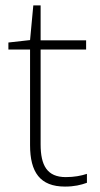

<svg xmlns="http://www.w3.org/2000/svg" viewBox="-20 -679 368 709"><path d="M223 -25C154 -25 130 -68 130 -146V-496H298V-530H130V-659H103L91 -531L11 -522V-496H91V-143C91 -43 128 10 220 10C254 10 279 4 301 -4V-37C280 -30 254 -25 223 -25Z"/></svg>

Font: Noto Sans Sinhala UI ExtraLight
Style: Regular
Weight: 200
Designer: Jelle Bosma - Monotype Design Team
Foundry: Monotype Imaging Inc.
Version: Version 2.006